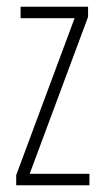

<svg xmlns="http://www.w3.org/2000/svg" viewBox="-20 -600 307 569"><path d="M245 -51H28V-81L201 -546H41V-580H241V-550L68 -85H245Z"/></svg>

Font: Noto Sans Tamil UI ExtraCondensed ExtraLight
Style: Regular
Weight: 200
Width: 2
Designer: Jelle Bosma - Monotype Design Team
Foundry: Monotype Imaging Inc.
Version: Version 2.004; ttfautohint (v1.8.4.7-5d5b)